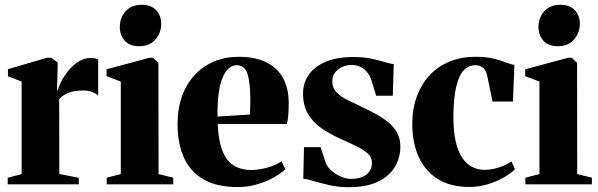

<svg xmlns="http://www.w3.org/2000/svg" viewBox="-20 -766 2484 798"><path d="M12 0V-27L70 -42.5V-427L13 -449V-478.5L175.5 -526H193.5L219.5 -506.5V-481L217 -389.5L220 -390.5Q222.5 -402.5 233.2 -424.5Q244 -446.5 262.2 -469.8Q280.5 -493 304.8 -509Q329 -525 357.5 -525Q369 -525 376.2 -523.2Q383.5 -521.5 388 -519.5V-370Q381 -376 365 -383Q349 -390 326 -390Q304.5 -390 286.2 -386.5Q268 -383 253 -375Q238 -367 226 -354L226.5 -43L307.5 -27V0Z M423.5 0V-27.5L482 -42.5V-427L423 -449.5V-478L601.5 -526H616L638.5 -505L639 -42.5L700 -27.5V0ZM557.5 -574Q518.5 -574 498.2 -597.2Q478 -620.5 478 -653Q478 -692.5 502 -719.2Q526 -746 569.5 -746H570.5Q609 -746 629.5 -723.2Q650 -700.5 650 -667.5Q650 -629.5 626 -601.8Q602 -574 558.5 -574Z M968.5 11.5Q881.5 11.5 826 -20.5Q770.5 -52.5 744.2 -111.2Q718 -170 718 -249.5Q718 -315 736.8 -366.8Q755.5 -418.5 789.8 -455Q824 -491.5 870.5 -510.8Q917 -530 973.5 -530Q1070.5 -530 1124.5 -481.8Q1178.5 -433.5 1180 -343Q1180 -309 1178 -285.8Q1176 -262.5 1172 -250.5H885Q887 -199.5 896.5 -163.5Q906 -127.5 923.2 -104.5Q940.5 -81.5 966 -70.5Q991.5 -59.5 1025 -59.5Q1056 -59.5 1092.2 -69.8Q1128.5 -80 1150 -96L1165.5 -63Q1151 -47.5 1120.8 -30Q1090.5 -12.5 1050.8 -0.5Q1011 11.5 968.5 11.5ZM884 -281.5 1019 -290Q1019.5 -305.5 1019.8 -319.2Q1020 -333 1020.5 -348.5Q1020.5 -420.5 1009 -457.8Q997.5 -495 963.5 -495Q947 -495 932.5 -483.5Q918 -472 906.5 -446.8Q895 -421.5 889.2 -380.8Q883.5 -340 884 -281.5Z M1429.5 12Q1387.5 12 1350.5 3.8Q1313.5 -4.5 1285.2 -13.2Q1257 -22 1240.5 -23L1243.5 -154.5H1312.5L1333 -91.5Q1340.5 -71 1359 -55.5Q1377.5 -40 1399 -31.2Q1420.5 -22.5 1437 -22.5Q1467 -22.5 1486.8 -31Q1506.5 -39.5 1516.2 -54.8Q1526 -70 1526 -89Q1526 -111 1509.8 -126.8Q1493.5 -142.5 1463 -157.5Q1432.5 -172.5 1388.5 -192Q1350.5 -209.5 1316.2 -233Q1282 -256.5 1260.8 -291.2Q1239.5 -326 1239.5 -377Q1239.5 -421 1263.2 -455.2Q1287 -489.5 1333.5 -509.2Q1380 -529 1447.5 -529Q1492 -529 1523.5 -522.2Q1555 -515.5 1577.2 -508.5Q1599.5 -501.5 1616.5 -499.5L1612.5 -368H1543.5L1525.5 -427Q1519.5 -449 1507 -464.5Q1494.5 -480 1478 -488Q1461.5 -496 1442.5 -496Q1420 -496 1401.5 -487.5Q1383 -479 1372 -463.8Q1361 -448.5 1361 -428Q1361 -400.5 1378.8 -382.2Q1396.5 -364 1424.8 -350.2Q1453 -336.5 1485.5 -321Q1515 -307 1543.2 -291.5Q1571.5 -276 1594.5 -257Q1617.5 -238 1630.8 -213.5Q1644 -189 1644 -156.5Q1644 -111 1621.5 -72.8Q1599 -34.5 1551.5 -11.2Q1504 12 1429.5 12Z M1931 11Q1851.5 11 1799 -22.2Q1746.5 -55.5 1720 -114.5Q1693.5 -173.5 1693.5 -250Q1693.5 -313.5 1712.5 -365.2Q1731.5 -417 1766 -453.8Q1800.5 -490.5 1849 -510.2Q1897.5 -530 1956 -530Q2000.5 -530 2030.8 -522.5Q2061 -515 2081.8 -506.8Q2102.5 -498.5 2118 -496.5L2112 -344H2027L2005 -451.5Q2002 -465.5 1995.5 -475.2Q1989 -485 1978.8 -490Q1968.5 -495 1955 -495Q1927.5 -495 1907.2 -473.5Q1887 -452 1875.8 -404.2Q1864.5 -356.5 1864.5 -277.5Q1864.5 -219.5 1874 -178.2Q1883.5 -137 1900.8 -110.8Q1918 -84.5 1942.2 -72.2Q1966.5 -60 1995 -60Q2013 -60 2033.2 -64.5Q2053.5 -69 2072.8 -77Q2092 -85 2105.5 -95L2120.5 -63Q2107 -48 2078 -30.8Q2049 -13.5 2010.8 -1.2Q1972.5 11 1931 11Z M2163.5 0V-27.5L2222 -42.5V-427L2163 -449.5V-478L2341.5 -526H2356L2378.5 -505L2379 -42.5L2440 -27.5V0ZM2297.5 -574Q2258.5 -574 2238.2 -597.2Q2218 -620.5 2218 -653Q2218 -692.5 2242 -719.2Q2266 -746 2309.5 -746H2310.5Q2349 -746 2369.5 -723.2Q2390 -700.5 2390 -667.5Q2390 -629.5 2366 -601.8Q2342 -574 2298.5 -574Z"/></svg>

Font: Merriweather 120pt ExtraBold
Style: Regular
Weight: 800
Version: Version 2.100